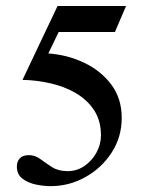

<svg xmlns="http://www.w3.org/2000/svg" viewBox="-20 -619 495 650"><path d="M406.7 -598.6 369.1 -510.7H178.7L143.6 -438Q208 -433.6 264.6 -406.7Q321.3 -379.9 356.7 -332.8Q392.1 -285.6 392.1 -220.2Q392.1 -154.8 357.9 -102.3Q323.7 -49.8 268.8 -19.3Q213.9 11.2 151.4 11.2Q128.9 11.2 102.3 5.9Q75.7 0.5 56.4 -13.9Q37.1 -28.3 37.1 -55.2Q37.1 -72.8 47.4 -83.3Q57.6 -93.8 77.6 -93.8Q99.1 -93.8 116.9 -80.3Q134.8 -66.9 156.2 -53.2Q177.7 -39.6 209 -39.6Q240.2 -39.6 265.9 -57.1Q291.5 -74.7 306.6 -102.5Q321.8 -130.4 321.8 -160.6Q321.8 -210.4 298.6 -245.8Q275.4 -281.2 236.8 -303.7Q198.2 -326.2 151.1 -336.9Q104 -347.7 56.2 -348.6L174.8 -598.6Z"/></svg>

Font: Scheherazade New Medium
Style: Regular
Weight: 500
Designer: SIL International
Foundry: SIL International
Version: Version 4.000